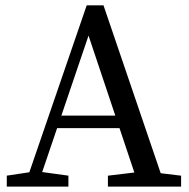

<svg xmlns="http://www.w3.org/2000/svg" viewBox="-20 -694 704 714"><path d="M5.2 0V-40.8L105.4 -55.8H125.2L234.4 -40.8V0ZM70.8 0 302.4 -674.1H364.9L594.6 0H497.2L297.9 -595.5L321.7 -598.3L118.5 0ZM169.9 -217.4 186 -264.1H456L472.3 -217.4ZM381.3 0V-40.7L506.6 -55.7H529.2L653.5 -40.7V0Z"/></svg>

Font: Adobe Variable Font Prototype
Style: Regular
Weight: 389
Designer: Frank Grießhammer
Foundry: Adobe
Version: Version 1.004;hotconv 1.0.113;makeotfexe 2.5.65598